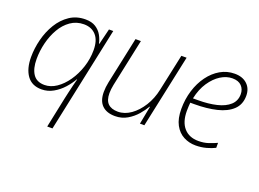

<svg xmlns="http://www.w3.org/2000/svg" viewBox="-112 -806 1764 1306"><g transform="rotate(20 770.5 -153.0)"><path d="M314 234 360 14Q364 -6 370.5 -33Q377 -60 383.5 -88Q390 -116 396 -136H393Q374 -102 344 -68.5Q314 -35 274.5 -12.5Q235 10 190 10Q120 10 84.5 -39.5Q49 -89 49 -173Q49 -236 65.5 -301Q82 -366 115 -420Q148 -474 197 -507Q246 -540 311 -540Q356 -540 385 -521.5Q414 -503 430 -474.5Q446 -446 452 -416H455L483 -530H514L352 234ZM199 -25Q243 -25 284.5 -53Q326 -81 359.5 -129Q393 -177 413 -237.5Q433 -298 433 -362Q433 -432 400.5 -468.5Q368 -505 312 -505Q258 -505 216 -475.5Q174 -446 146 -397.5Q118 -349 103.5 -290.5Q89 -232 89 -173Q89 -104 115.5 -64.5Q142 -25 199 -25Z M722 10Q661 10 628 -22.5Q595 -55 595 -119Q595 -136 597 -154Q599 -172 603 -191L675 -530H714L641 -186Q634 -152 634 -124Q634 -73 658.5 -49Q683 -25 730 -25Q779 -25 824 -57Q869 -89 902.5 -143Q936 -197 950 -264L1007 -530H1045L932 0H900L925 -131H922Q905 -101 877 -68.5Q849 -36 810 -13Q771 10 722 10Z M1305 10Q1258 10 1218 -11Q1178 -32 1154 -76.5Q1130 -121 1130 -191Q1130 -262 1149.5 -325Q1169 -388 1204.5 -436.5Q1240 -485 1287.5 -512.5Q1335 -540 1391 -540Q1448 -540 1481.5 -508.5Q1515 -477 1515 -425Q1515 -362 1474.5 -323.5Q1434 -285 1363.5 -268Q1293 -251 1202 -251H1173Q1172 -240 1171 -224Q1170 -208 1170 -191Q1170 -111 1208 -68Q1246 -25 1313 -25Q1353 -25 1385.5 -36Q1418 -47 1444 -59V-23Q1419 -10 1382.5 0Q1346 10 1305 10ZM1180 -285H1217Q1292 -285 1350.5 -299Q1409 -313 1442.5 -343.5Q1476 -374 1476 -422Q1476 -458 1453.5 -481.5Q1431 -505 1387 -505Q1344 -505 1302.5 -479Q1261 -453 1228 -404Q1195 -355 1180 -285Z"/></g></svg>

Font: Noto Sans Disp ExtLt
Style: Italic
Weight: 200
Italic angle: -12°
Designer: Monotype Design Team
Foundry: Monotype Imaging Inc.
Version: Version 2.000;GOOG;noto-source:20170915:90ef993387c0